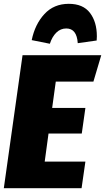

<svg xmlns="http://www.w3.org/2000/svg" viewBox="-21 -985 550 1005"><path d="M509 -696 468 -558H271L252 -420H426L407 -286H233L213 -139H426L406 0H-1L97 -696ZM145 -775Q162 -858 211.5 -911.5Q261 -965 339 -965Q414 -965 450 -917.5Q486 -870 486 -795Q486 -781 485 -773L386 -759Q381 -836 326 -836Q296 -836 274 -814.5Q252 -793 240 -756Z"/></svg>

Font: Fira Sans Condensed Black
Style: Italic
Weight: 900
Width: 3
Italic angle: -8°
Designer: Carrois Corporate & Edenspiekermann AG
Foundry: Carrois Corporate GbR & Edenspiekermann AG
Version: Version 4.203